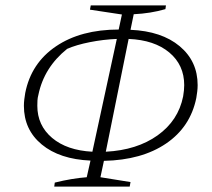

<svg xmlns="http://www.w3.org/2000/svg" viewBox="-20 -680 791 715"><path d="M182 15 184 0Q216 -8 246 -13Q276 -18 303 -20L317 -82Q202 -87 135.5 -142Q69 -197 69 -286Q69 -298 70.5 -310Q72 -322 74 -334Q96 -445 188.5 -507.5Q281 -570 422 -570L434 -626L315 -644L318 -660H598L596 -646Q541 -630 478 -627L466 -569Q582 -564 649 -508Q716 -452 716 -363Q716 -351 714.5 -339Q713 -327 711 -315Q689 -207 598.5 -145.5Q508 -84 367 -81L354 -20L466 -2L463 15ZM666 -363Q666 -438 610.5 -484.5Q555 -531 459 -535L374 -115Q490 -121 567 -176Q644 -231 662 -321Q664 -333 665 -343.5Q666 -354 666 -363ZM119 -286Q119 -213 174 -166.5Q229 -120 324 -115L415 -535Q365 -533 314.5 -523Q264 -513 230 -498Q144 -429 123 -327Q120 -316 119.5 -306Q119 -296 119 -286Z"/></svg>

Font: Piazzolla SC ExtraLight
Style: Italic
Weight: 200
Italic angle: -11.3°
Designer: Juan Pablo del Peral
Foundry: Huerta Tipografica
Version: Version 1.330